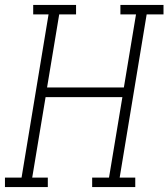

<svg xmlns="http://www.w3.org/2000/svg" viewBox="-35 -755 680 775"><path d="M-15 0V-38H52L161 -697H99V-735H272V-697H204L155 -402H465L514 -697H451V-735H625V-697H557L448 -38H511V0H337V-38H405L459 -363H149L95 -38H158V0Z"/></svg>

Font: Iosevka Curly Slab XLtEx
Style: Italic
Weight: 200
Width: 7
Italic angle: -9°
Monospace: yes
Designer: Belleve Invis
Foundry: Belleve Invis
Version: Version 11.1.0; ttfautohint (v1.8.3)